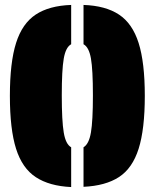

<svg xmlns="http://www.w3.org/2000/svg" viewBox="-20 -747 626 777"><path d="M318 9V-151Q340 -164 348 -211Q356 -258 356 -361Q356 -465 348 -510.5Q340 -556 318 -568V-727Q407 -724 461.5 -688Q516 -652 541 -573Q566 -494 566 -359Q566 -224 541 -145Q516 -66 461.5 -30.5Q407 5 318 9ZM268 -151V10Q180 6 125 -30Q70 -66 45 -145Q20 -224 20 -359Q20 -494 45 -573Q70 -652 124.5 -688Q179 -724 268 -727V-568Q246 -556 238 -510Q230 -464 230 -361Q230 -258 238 -210.5Q246 -163 268 -151Z"/></svg>

Font: Protest Guerrilla
Style: Regular
Weight: 400
Designer: Octavio Pardo
Foundry: Ashler Design
Version: Version 2.005; ttfautohint (v1.8.4.7-5d5b)